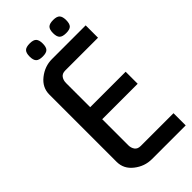

<svg xmlns="http://www.w3.org/2000/svg" viewBox="-236 -797 849 849"><g transform="rotate(-45 188.5 -372.0)"><path d="M377.4 0H166.5Q121.1 0 84.5 -28.8Q47.4 -57.6 47.4 -102.1V-522.5Q47.4 -566.9 84.5 -596.2Q121.6 -625.5 166.5 -625.5H377.4V-548.3H172.4Q153.3 -548.3 144.5 -536.1Q135.7 -523.9 135.7 -506.3V-355.5H357.4V-280.3H135.7V-118.2Q135.7 -100.6 144.5 -88.4Q153.3 -76.2 172.4 -76.2H377.4ZM333 -703.1Q333 -680.7 324.2 -671.4Q315.4 -662.1 292.5 -662.1Q269.5 -662.1 260.3 -671.4Q251 -680.7 251 -703.1Q251 -725.6 260.3 -734.9Q269.5 -744.1 292.5 -744.1Q315.4 -744.1 324.2 -734.4Q333 -724.6 333 -703.1ZM186.5 -703.1Q186.5 -680.7 177.7 -671.4Q168.9 -662.1 146 -662.1Q123 -662.1 113.8 -671.4Q104.5 -680.7 104.5 -703.1Q104.5 -725.6 113.8 -734.9Q123 -744.1 146 -744.1Q168.9 -744.1 177.7 -734.4Q186.5 -724.6 186.5 -703.1Z"/></g></svg>

Font: Uroob
Style: Regular
Weight: 400
Designer: Hussain K H
Foundry: Swanthanthra Malayalam Computing(http://smc.org.in)
Version: Version 2.0.0+20200101